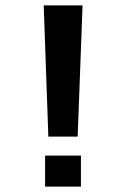

<svg xmlns="http://www.w3.org/2000/svg" viewBox="-20 -687 453 707"><path d="M158 -184 141 -667H284L266 -184ZM146 0V-114H278V0Z"/></svg>

Font: Maven Pro
Style: Bold
Weight: 700
Designer: Joe Prince
Foundry: Joe Prince
Version: Version 2.103